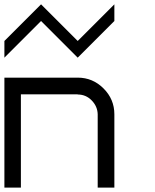

<svg xmlns="http://www.w3.org/2000/svg" viewBox="-20 -853 707 873"><path d="M424.2 0V-333.3Q423.3 -369.2 397.1 -396.2Q370.8 -423.3 333.3 -423.3V-424.2H75V0H0V-500H333.3Q401.7 -500 450.8 -450.8Q500 -401.7 500 -333.3V0ZM333.3 -590.8 166.7 -757.5Q66.7 -658.3 0 -590.8V-666.7L166.7 -833.3L333.3 -666.7L500 -833.3V-757.5Q400 -658.3 333.3 -590.8Z"/></svg>

Font: 0xA000-Squareish-Mono
Style: Squareish-Mono
Weight: 400
Version: Version 0.1